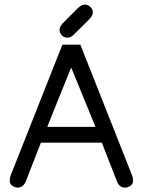

<svg xmlns="http://www.w3.org/2000/svg" viewBox="-20 -820 636 855"><path d="M327.1 -784.2Q343.8 -799.8 357.4 -799.8Q371.1 -799.8 382.3 -789.1Q393.6 -778.3 393.6 -765.1Q393.6 -752 378.9 -735.4L311.5 -668.9Q296.9 -652.3 280.8 -652.3Q264.6 -652.3 254.9 -663.1Q245.1 -673.8 245.1 -687Q245.1 -700.2 258.8 -715.8ZM337.9 -621.1 569.3 -36.1Q572.3 -27.3 572.3 -13.7Q572.3 0 560.1 7.8Q547.9 15.6 537.1 15.6Q511.7 15.6 501 -11.7L433.6 -184.6H162.1L94.7 -11.7Q83 15.6 58.6 15.6Q47.9 15.6 35.6 7.8Q23.4 0 23.4 -13.7Q23.4 -27.3 26.4 -36.1L257.8 -621.1ZM190.4 -254.9H405.3L296.9 -519.5Z"/></svg>

Font: Jura
Style: DemiBold
Weight: 600
Version: Version 2.5